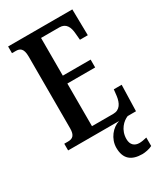

<svg xmlns="http://www.w3.org/2000/svg" viewBox="-231 -808 984 1142"><g transform="rotate(-30 261.0 -237.0)"><path d="M24 0H374C325 14 280 68 280 130C280 206 321 240 397 240C414 240 448 234 465 224V166C446 171 428 174 414 174C382 174 358 156 358 115C358 52 400 13 433 0H490L495 -179H441L436 -135C430 -91 411 -54 366 -54H219V-347H410V-401H219V-660H345C390 -660 407 -626 410 -579L414 -535H468L465 -714H24V-668H50C77 -668 100 -659 100 -601V-108C100 -60 82 -46 50 -46H24Z"/></g></svg>

Font: Noto Serif Hebrew ExtraCondensed SemiBold
Style: Regular
Weight: 600
Width: 2
Designer: Monotype Design Team
Foundry: Monotype Imaging Inc.
Version: Version 2.004